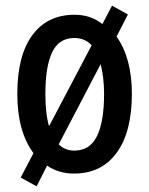

<svg xmlns="http://www.w3.org/2000/svg" viewBox="-20 -602 526 677"><path d="M445 -271Q445 -137 391.5 -63.5Q338 10 241 10Q187 10 146 -18L109 55L53 24L98 -62Q41 -139 41 -271Q41 -406 94 -478Q147 -550 243 -550Q300 -550 341 -517L375 -582L431 -551L391 -473Q445 -397 445 -271ZM140 -270Q140 -200 153 -157L303 -442Q280 -468 242 -468Q188 -468 164 -418Q140 -368 140 -270ZM347 -271Q347 -303 343.5 -329Q340 -355 335 -376L187 -93Q209 -71 242 -71Q297 -71 322 -122Q347 -173 347 -271Z"/></svg>

Font: Avrile Sans Condensed Medium
Style: Regular
Weight: 500
Width: 3
Designer: Monotype Design Team
Foundry: Monotype Imaging Inc.
Version: Version 2.001;September 10, 2019;FontCreator 11.5.0.2425 64-